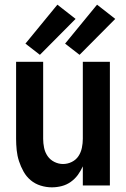

<svg xmlns="http://www.w3.org/2000/svg" viewBox="-20 -795 540 823"><path d="M202 8Q224 8 245 2.5Q266 -3 283.5 -15.5Q301 -28 313.5 -45Q326 -62 335 -82V0H451V-530H335V-200Q335 -181 331 -161.5Q327 -142 316.5 -126Q306 -110 288 -101Q270 -92 250 -92Q231 -92 213 -101Q195 -110 184 -126Q173 -142 169 -161.5Q165 -181 165 -200V-530H49V-200Q49 -176 51.5 -151.5Q54 -127 61.5 -104Q69 -81 81 -59.5Q93 -38 111.5 -22.5Q130 -7 154 0.5Q178 8 202 8ZM321 -560 474 -714 396 -775 259 -608ZM151 -560 304 -714 226 -775 89 -608Z"/></svg>

Font: Iosevka SS09
Style: Bold
Weight: 700
Monospace: yes
Designer: Belleve Invis
Foundry: Belleve Invis
Version: Version 5.2.1; ttfautohint (v1.8.3)